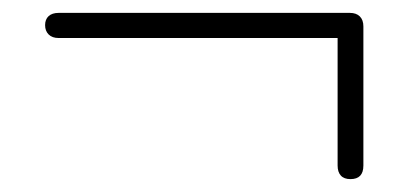

<svg xmlns="http://www.w3.org/2000/svg" viewBox="-20 -429 640 298"><path d="M524 -151Q514 -151 509 -156.5Q504 -162 504 -172V-370H71Q61 -370 55.5 -375.5Q50 -381 50 -390Q50 -399 55.5 -404Q61 -409 71 -409H523Q533 -409 538.5 -403.5Q544 -398 544 -388V-172Q544 -151 524 -151Z"/></svg>

Font: Nunito ExtraLight
Style: Regular
Weight: 200
Designer: Vernon Adams
Foundry: Vernon Adams
Version: Version 3.602;April 4, 2023;FontCreator 14.0.0.2856 64-bit